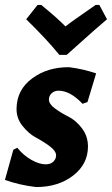

<svg xmlns="http://www.w3.org/2000/svg" viewBox="-30 -747 453 777"><path d="M372 -727 403 -669Q378 -649 240 -525H210Q160 -587 76 -669L122 -727H137Q203 -673 235 -640Q254 -656 357 -727ZM250 -475Q306 -468 359 -450L324 -334L304 -327Q254 -380 207 -380Q190 -380 179 -369.5Q168 -359 168 -344Q168 -326 192.5 -308Q217 -290 247 -275Q277 -260 301.5 -228Q326 -196 326 -154Q326 -83 266 -36.5Q206 10 116 10Q48 2 -10 -19L24 -141L40 -149Q65 -118 97 -100Q129 -82 155 -82Q175 -82 186 -93Q197 -104 197 -118Q197 -136 171.5 -155Q146 -174 116 -190Q86 -206 61 -237.5Q36 -269 37 -308Q38 -384 100.5 -430Q163 -476 250 -475Z"/></svg>

Font: Alegreya Sans SC ExtraBold
Style: Italic
Weight: 800
Italic angle: -7°
Designer: Juan Pablo del Peral
Foundry: Huerta Tipografica
Version: Version 2.007